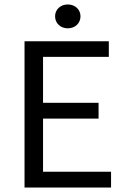

<svg xmlns="http://www.w3.org/2000/svg" viewBox="-20 -841 567 861"><path d="M90 0H478V-71H173V-309H422V-380H173V-586H468V-656H90ZM284 -714C316 -714 341 -736 341 -768C341 -799 316 -821 284 -821C252 -821 227 -799 227 -768C227 -736 252 -714 284 -714Z"/></svg>

Font: Giro Sans Regular
Style: Regular
Weight: 400
Designer: Paul D. Hunt
Foundry: Adobe Systems Incorporated
Version: Version 1.000;PS 1.0;hotconv 1.0.88;makeotf.lib2.5.647800